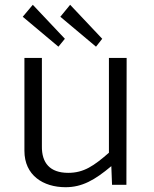

<svg xmlns="http://www.w3.org/2000/svg" viewBox="-20 -773 642 802"><path d="M254 9C323 9 376 -21 445 -79L448 -1H508L509 -531H435V-135C372 -80 330 -51 265 -51C188 -51 154 -93 155 -162V-531H82V-143C82 -41 160 9 254 9ZM75 -703 224 -578 251 -611 117 -753ZM232 -703 381 -578 407 -611 273 -753Z"/></svg>

Font: Cheyenne Sans Light
Style: Regular
Weight: 300
Designer: The Public Sans project authors (U.S. Web Design System), Libre Franklin designed by Pablo Impallari and Rodrigo Fuenzal
Foundry: The Cheyenne Sans Project Authors
Version: Version 2.007